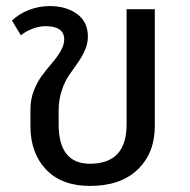

<svg xmlns="http://www.w3.org/2000/svg" viewBox="-20 -594 617 625"><path d="M272.9 11.2Q180.7 11.2 129.9 -42.2Q79.1 -95.7 79.1 -183.1V-238.8Q79.1 -270.5 90.3 -299.3Q101.6 -328.1 117.7 -349.4Q133.8 -370.6 150.1 -389.6Q166.5 -408.7 177.7 -428.2Q189 -447.8 189 -465.8Q189 -508.8 127.9 -508.8Q106.9 -508.8 84.7 -500Q62.5 -491.2 47.9 -479L19 -526.9Q40.5 -548.3 73.5 -561.3Q106.4 -574.2 142.1 -574.2Q195.3 -574.2 230.7 -548.6Q266.1 -522.9 266.1 -475.1Q266.1 -452.1 256.3 -430.2Q246.6 -408.2 232.7 -388.9Q218.8 -369.6 204.6 -348.9Q190.4 -328.1 180.7 -298.3Q170.9 -268.6 170.9 -233.9V-189Q170.9 -61 272.9 -61Q392.1 -61 392.1 -189V-564H483.9V-183.1Q483.9 -96.2 428.5 -42.5Q373 11.2 272.9 11.2Z"/></svg>

Font: FiraGO
Style: Regular
Weight: 400
Designer: bBox Type
Foundry: bBox Type GmbH
Version: Version 1.001;PS 001.001;hotconv 1.0.88;makeotf.lib2.5.64775